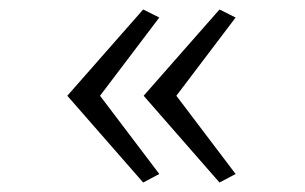

<svg xmlns="http://www.w3.org/2000/svg" viewBox="-20 -577 644 405"><path d="M122 -375 282 -557 316 -540 191 -375 316 -210 282 -192ZM283 -375 443 -557 477 -540 352 -375 477 -210 443 -192Z"/></svg>

Font: Halant
Style: Regular
Weight: 400
Designer: Hitesh Malaviya (Devanagari), Satya Rajpurohit (Latin)
Foundry: Indian Type Foundry
Version: Version 1.100;PS 1.0;hotconv 1.0.78;makeotf.lib2.5.61930; tt